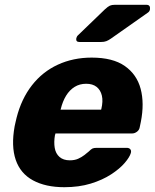

<svg xmlns="http://www.w3.org/2000/svg" viewBox="-20 -770 645 800"><path d="M248 10Q170 10 117.5 -18.5Q65 -47 45.5 -104Q26 -161 41 -244Q43 -251 45 -262Q47 -273 49 -279Q69 -358 113 -414.5Q157 -471 221 -500.5Q285 -530 362 -530Q450 -530 500 -495Q550 -460 566 -400Q582 -340 567 -263L562 -239Q560 -228 550.5 -221Q541 -214 531 -214H211Q211 -213 210.5 -211Q210 -209 209 -207Q204 -178 208 -154Q212 -130 228 -116Q244 -102 271 -102Q291 -102 305.5 -108.5Q320 -115 331 -123.5Q342 -132 349 -138Q360 -149 366 -151.5Q372 -154 384 -154H508Q518 -154 523 -148Q528 -142 525 -132Q520 -115 499.5 -91Q479 -67 443 -43.5Q407 -20 358 -5Q309 10 248 10ZM232 -313H401L402 -315Q410 -348 404.5 -371.5Q399 -395 382.5 -408Q366 -421 339 -421Q312 -421 291 -408Q270 -395 255.5 -371.5Q241 -348 233 -315ZM311 -595Q295 -595 298 -611Q300 -619 306 -624L417 -731Q430 -743 438 -746.5Q446 -750 458 -750H590Q607 -750 605 -732Q604 -723 597 -718L442 -609Q432 -602 423 -598.5Q414 -595 400 -595Z"/></svg>

Font: Rubik
Style: Bold Italic
Weight: 700
Italic angle: -12°
Designer: Hubert and Fischer
Foundry: Hubert and Fischer
Version: Version 2.300;gftools[0.9.30]